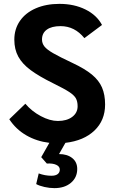

<svg xmlns="http://www.w3.org/2000/svg" viewBox="-20 -730 591 992"><path d="M318 8 285 66Q327 66 353 86.5Q379 107 379 143Q379 187 346.5 214.5Q314 242 261 242Q236 242 209.5 236Q183 230 167 221L180 166Q212 178 246 178Q267 178 278 169.5Q289 161 289 146Q289 130 270.5 121.5Q252 113 222 115L193 82L235 8Q169 0 115.5 -31Q62 -62 28 -114L111 -194Q144 -155 191 -130Q238 -105 279 -105Q325 -105 353 -126Q381 -147 381 -181Q381 -206 372 -222Q363 -238 338 -254.5Q313 -271 256 -299Q181 -336 138 -368Q95 -400 74.5 -437.5Q54 -475 54 -525Q54 -580 83 -622Q112 -664 165 -687Q218 -710 287 -710Q363 -710 421.5 -681Q480 -652 507 -601L416 -533Q366 -595 293 -595Q247 -595 222 -577Q197 -559 197 -526Q197 -506 209.5 -490Q222 -474 255 -455Q288 -436 354 -405Q418 -375 454.5 -345Q491 -315 507 -278Q523 -241 523 -190Q523 -108 468 -55.5Q413 -3 318 8Z"/></svg>

Font: Sarabun
Style: Bold
Weight: 700
Designer: Suppakit Chalermlarp | Katatrad Co.,Ltd.
Foundry: Cadson Demak Co.,Ltd.
Version: Version 1.000; ttfautohint (v1.6)